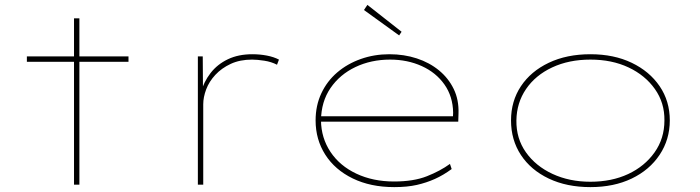

<svg xmlns="http://www.w3.org/2000/svg" viewBox="-20 -756 2867 786"><path d="M283 0V-681H305V0ZM90 -503V-525H506V-503Z M790 0V-525H810L811 -379L801 -374Q814 -421 842 -457Q870 -493 913 -513.5Q956 -534 1013 -534Q1044 -534 1072.5 -528.5Q1101 -523 1122 -512L1114 -491Q1091 -503 1062 -507.5Q1033 -512 1012 -512Q962 -512 924.5 -494.5Q887 -477 861.5 -449.5Q836 -422 824 -390Q812 -358 812 -329V0Z M1594 10Q1497 10 1424 -25.5Q1351 -61 1311.5 -123Q1272 -185 1272 -263Q1272 -324 1295.5 -374Q1319 -424 1360.5 -459.5Q1402 -495 1457 -514.5Q1512 -534 1574 -534Q1634 -534 1686 -517Q1738 -500 1777 -468Q1816 -436 1837.5 -391.5Q1859 -347 1857 -291L1856 -258H1284V-280H1845L1834 -270L1835 -295Q1834 -361 1799.5 -410Q1765 -459 1706.5 -485.5Q1648 -512 1577 -512Q1499 -512 1435 -481.5Q1371 -451 1333 -395.5Q1295 -340 1294 -263Q1295 -191 1333 -134Q1371 -77 1439 -45Q1507 -13 1593 -13Q1673 -13 1727.5 -34.5Q1782 -56 1822 -85L1829 -64Q1795 -39 1760.5 -23.5Q1726 -8 1686.5 1Q1647 10 1594 10ZM1614 -611 1470 -715 1484 -736 1624 -626Z M2397 10Q2300 10 2226.5 -25Q2153 -60 2112.5 -121.5Q2072 -183 2072 -263Q2072 -342 2112.5 -403Q2153 -464 2226.5 -499Q2300 -534 2397 -534Q2493 -534 2566 -499Q2639 -464 2680.5 -403Q2722 -342 2722 -263Q2722 -185 2680.5 -122.5Q2639 -60 2566 -25Q2493 10 2397 10ZM2397 -12Q2484 -12 2551.5 -43.5Q2619 -75 2659.5 -132Q2700 -189 2700 -263Q2701 -335 2661 -391.5Q2621 -448 2553 -480Q2485 -512 2397 -512Q2309 -512 2240.5 -480Q2172 -448 2133.5 -391.5Q2095 -335 2094 -263Q2093 -189 2133 -132.5Q2173 -76 2242 -44Q2311 -12 2397 -12Z"/></svg>

Font: Lexend Peta Thin
Style: Regular
Weight: 250
Version: Version 1.007